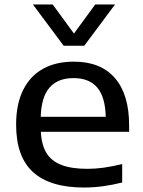

<svg xmlns="http://www.w3.org/2000/svg" viewBox="-20 -828 640 858"><path d="M557 -239H162.5Q165.5 -180 188 -143.8Q210.5 -107.5 255.5 -90.5Q300.5 -73.5 371 -73.5Q441 -73.5 526 -95V-12.5Q437.5 10 355.5 10Q203.5 10 127.8 -58.8Q52 -127.5 52 -271Q52 -361 82.5 -424Q113 -487 170.8 -519.8Q228.5 -552.5 310 -552.5Q430 -552.5 493.5 -479.2Q557 -406 557 -268ZM162 -306H452.5Q450.5 -394.5 414.5 -436.8Q378.5 -479 308.5 -479Q238.5 -479 201.5 -436.8Q164.5 -394.5 162 -306ZM405.5 -808H494L356.5 -623.5H264.5L127 -808H215.5L310.5 -678Z"/></svg>

Font: Encode Sans Expanded Medium
Style: Regular
Weight: 500
Width: 7
Designer: Multiple Designers
Foundry: Impallari Type
Version: Version 2.000